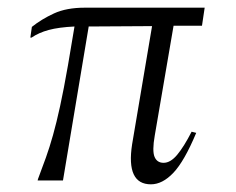

<svg xmlns="http://www.w3.org/2000/svg" viewBox="-20 -470 615 500"><path d="M79 -4Q90 -33 99.5 -59.5Q109 -86 118 -118Q127 -150 136.5 -193.5Q146 -237 157 -300L174 -401Q133 -399 107 -392Q81 -385 62 -372H59L63 -400Q88 -420 120.5 -435Q153 -450 201 -450H513L506 -403H432L383 -117Q376 -77 382.5 -61.5Q389 -46 406 -46Q424 -46 441.5 -67Q459 -88 479 -127L491 -124Q460 -50 431.5 -20Q403 10 373 10Q308 10 324 -94L376 -402L211 -401L144 0H78Z"/></svg>

Font: Spectral Light
Style: Italic
Weight: 300
Italic angle: -10°
Designer: Jean-Baptiste Levee
Foundry: Production Type
Version: Version 2.001